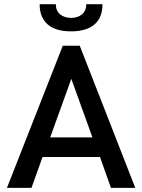

<svg xmlns="http://www.w3.org/2000/svg" viewBox="-20 -912 690 932"><path d="M13.7 0 284.7 -689.9H367.2L636.7 0H518.6L465.3 -149.9H186.5L132.8 0ZM223.6 -245.1H428.7L326.2 -529.3ZM172.4 -891.6H251Q251 -859.9 271.7 -842.5Q292.5 -825.2 325.2 -825.2Q357.9 -825.2 378.4 -842.8Q398.9 -860.4 398.9 -891.6H477.5Q477.5 -826.2 438.2 -793Q398.9 -759.8 325.2 -759.8Q250 -759.8 211.2 -793.7Q172.4 -827.6 172.4 -891.6Z"/></svg>

Font: Acari Sans SemiBold
Style: Regular
Weight: 600
Designer: Alfredo Marco Pradil and Stefan Peev
Foundry: Hanken Design Co.
Version: Version 1.045;January 11, 2019;FontCreator 11.5.0.2425 64-bi